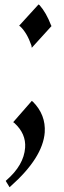

<svg xmlns="http://www.w3.org/2000/svg" viewBox="-20 -599 281 843"><path d="M124.6 -152.3Q181.5 -94.9 176.4 -17.4Q167.7 93.3 27.7 217.9L22.1 223.1L5.1 195.4L8.2 192.3Q84.6 126.2 90.3 49.7Q94.9 -11.8 43.1 -59L37.9 -62.6L119.5 -155.9ZM206.2 -484.6 119.5 -389.2 117.9 -399.5Q98.5 -454.9 69.2 -482.6L64.1 -486.2L149.2 -579.5L153.8 -576.4Q183.1 -543.1 204.1 -488.2Z"/></svg>

Font: MM Jasmine
Style: Regular
Weight: 400
Designer: Khon Soe Zaw Thu
Version: Version 1.00 July 11, 2016, initial release